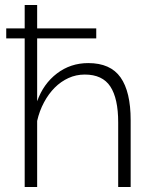

<svg xmlns="http://www.w3.org/2000/svg" viewBox="-20 -750 617 770"><path d="M454 -259Q454 -355 422.5 -403Q391 -451 320 -451Q285 -451 254.5 -437Q224 -423 199.5 -398.5Q175 -374 156.5 -339.5Q138 -305 129 -265V0H79V-596H5V-636H79V-730H129V-636H366V-596H129V-344Q154 -414 208.5 -455.5Q263 -497 334 -497Q423 -497 463.5 -439.5Q504 -382 504 -268V0H454Z"/></svg>

Font: Oxford Sans
Style: Regular
Weight: 300
Designer: Matt McInerney, Pablo Impallari, Rodrigo Fuenzalida
Foundry: Matt McInerney, Pablo Impallari, Rodrigo Fuenzalida
Version: Version 3.000g; ttfautohint (v1.5) -l 8 -r 28 -G 28 -x 14 -D